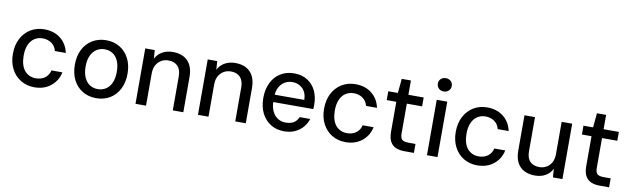

<svg xmlns="http://www.w3.org/2000/svg" viewBox="-44 -1261 5893 1795"><g transform="rotate(10 2902.0 -364.0)"><path d="M302 12Q229 12 172 -22.5Q115 -57 83 -119Q51 -181 51 -261Q51 -344 83 -406Q115 -468 172 -503Q229 -538 302 -538Q395 -538 457 -488.5Q519 -439 537 -355H433Q422 -401 386 -426.5Q350 -452 301 -452Q258 -452 224.5 -430.5Q191 -409 172 -367Q153 -325 153 -263Q153 -217 163.5 -181Q174 -145 193.5 -121.5Q213 -98 240.5 -85.5Q268 -73 301 -73Q334 -73 361.5 -84.5Q389 -96 407.5 -118Q426 -140 433 -171H537Q520 -89 457 -38.5Q394 12 302 12Z M888 12Q815 12 758 -22.5Q701 -57 670 -119Q639 -181 639 -263Q639 -346 670.5 -407.5Q702 -469 759 -503.5Q816 -538 890 -538Q964 -538 1020 -503.5Q1076 -469 1107.5 -407.5Q1139 -346 1139 -263Q1139 -181 1107.5 -119Q1076 -57 1019.5 -22.5Q963 12 888 12ZM888 -74Q931 -74 964.5 -95Q998 -116 1017.5 -158.5Q1037 -201 1037 -263Q1037 -326 1018 -368Q999 -410 966 -431Q933 -452 890 -452Q848 -452 814.5 -431Q781 -410 761 -368Q741 -326 741 -263Q741 -201 760.5 -158.5Q780 -116 813 -95Q846 -74 888 -74Z M1261 0V-526H1351L1357 -445Q1379 -489 1422 -513.5Q1465 -538 1523 -538Q1582 -538 1625 -515.5Q1668 -493 1691.5 -447.5Q1715 -402 1715 -333V0H1615V-323Q1615 -387 1583 -420Q1551 -453 1496 -453Q1459 -453 1428.5 -436Q1398 -419 1379.5 -386Q1361 -353 1361 -306V0Z M1854 0V-526H1944L1950 -445Q1972 -489 2015 -513.5Q2058 -538 2116 -538Q2175 -538 2218 -515.5Q2261 -493 2284.5 -447.5Q2308 -402 2308 -333V0H2208V-323Q2208 -387 2176 -420Q2144 -453 2089 -453Q2052 -453 2021.5 -436Q1991 -419 1972.5 -386Q1954 -353 1954 -306V0Z M2671 12Q2600 12 2545 -22Q2490 -56 2459 -117.5Q2428 -179 2428 -262Q2428 -344 2458.5 -406.5Q2489 -469 2544.5 -503.5Q2600 -538 2673 -538Q2749 -538 2801.5 -504Q2854 -470 2881 -412.5Q2908 -355 2908 -285Q2908 -275 2908 -264Q2908 -253 2906 -240H2501V-310H2809Q2807 -380 2768 -417.5Q2729 -455 2672 -455Q2632 -455 2599 -435.5Q2566 -416 2546 -378Q2526 -340 2526 -282V-254Q2526 -194 2545.5 -153.5Q2565 -113 2597.5 -92Q2630 -71 2671 -71Q2722 -71 2751 -90Q2780 -109 2794 -144H2894Q2881 -100 2850.5 -64.5Q2820 -29 2775 -8.5Q2730 12 2671 12Z M3256 12Q3183 12 3126 -22.5Q3069 -57 3037 -119Q3005 -181 3005 -261Q3005 -344 3037 -406Q3069 -468 3126 -503Q3183 -538 3256 -538Q3349 -538 3411 -488.5Q3473 -439 3491 -355H3387Q3376 -401 3340 -426.5Q3304 -452 3255 -452Q3212 -452 3178.5 -430.5Q3145 -409 3126 -367Q3107 -325 3107 -263Q3107 -217 3117.5 -181Q3128 -145 3147.5 -121.5Q3167 -98 3194.5 -85.5Q3222 -73 3255 -73Q3288 -73 3315.5 -84.5Q3343 -96 3361.5 -118Q3380 -140 3387 -171H3491Q3474 -89 3411 -38.5Q3348 12 3256 12Z M3815 0Q3767 0 3732 -15Q3697 -30 3678 -65Q3659 -100 3659 -160V-442H3568V-526H3659L3672 -662H3759V-526H3904V-442H3759V-159Q3759 -116 3777 -100.5Q3795 -85 3839 -85H3904V0Z M4028 0V-526H4128V0ZM4078 -614Q4049 -614 4030.5 -632Q4012 -650 4012 -678Q4012 -705 4030.5 -722.5Q4049 -740 4078 -740Q4106 -740 4125 -722.5Q4144 -705 4144 -678Q4144 -650 4125 -632Q4106 -614 4078 -614Z M4506 12Q4433 12 4376 -22.5Q4319 -57 4287 -119Q4255 -181 4255 -261Q4255 -344 4287 -406Q4319 -468 4376 -503Q4433 -538 4506 -538Q4599 -538 4661 -488.5Q4723 -439 4741 -355H4637Q4626 -401 4590 -426.5Q4554 -452 4505 -452Q4462 -452 4428.5 -430.5Q4395 -409 4376 -367Q4357 -325 4357 -263Q4357 -217 4367.5 -181Q4378 -145 4397.5 -121.5Q4417 -98 4444.5 -85.5Q4472 -73 4505 -73Q4538 -73 4565.5 -84.5Q4593 -96 4611.5 -118Q4630 -140 4637 -171H4741Q4724 -89 4661 -38.5Q4598 12 4506 12Z M5053 12Q4995 12 4951.5 -10.5Q4908 -33 4884.5 -78Q4861 -123 4861 -191V-526H4961V-203Q4961 -137 4993 -105Q5025 -73 5081 -73Q5118 -73 5147.5 -89.5Q5177 -106 5195.5 -139Q5214 -172 5214 -220V-526H5314V0H5224L5218 -82Q5197 -37 5154 -12.5Q5111 12 5053 12Z M5668 0Q5620 0 5585 -15Q5550 -30 5531 -65Q5512 -100 5512 -160V-442H5421V-526H5512L5525 -662H5612V-526H5757V-442H5612V-159Q5612 -116 5630 -100.5Q5648 -85 5692 -85H5757V0Z"/></g></svg>

Font: DM Sans 9pt Medium
Style: Regular
Weight: 500
Version: Version 4.004;gftools[0.9.30]